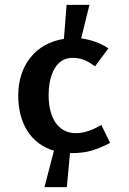

<svg xmlns="http://www.w3.org/2000/svg" viewBox="-20 -642 530 790"><path d="M276 -12C339 -12 378 -26 433 -54L397 -128C358 -105 323 -94 293 -94C224 -94 180 -150 180 -251C180 -314 200 -404 279 -404C317 -404 342 -390 371 -369L426 -443C396 -464 353 -479 314 -484L348 -622H254L243 -482C127 -464 55 -374 55 -249C55 -136 106 -50 202 -22L163 128H255L268 -12C271 -12 273 -12 276 -12Z"/></svg>

Font: Rosario
Style: Bold
Weight: 700
Designer: Hector Gatti
Foundry: Omnibus Type
Version: Version 1.100